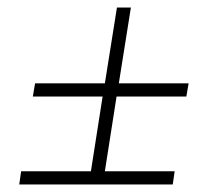

<svg xmlns="http://www.w3.org/2000/svg" viewBox="-20 -556 574 509"><path d="M438 -67H31L36 -102H221L252 -300H67L73 -335H258L290 -536H327L295 -335H480L474 -300H289L258 -102H443Z"/></svg>

Font: Georama ExtraExtended ExtraLight
Style: Italic
Weight: 200
Width: 8
Italic angle: -9°
Designer: Jean-Baptiste Levee
Foundry: Production Type
Version: Version 1.000